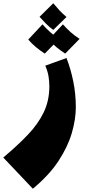

<svg xmlns="http://www.w3.org/2000/svg" viewBox="-100 -755 524 1175"><path d="M101 400 -80 209Q7 136 70 70Q133 4 167.5 -67.5Q202 -139 202 -227Q202 -259 196.5 -290.5Q191 -322 177 -353L307 -400Q333 -333 348.5 -256.5Q364 -180 364 -99Q364 -25 339.5 59Q315 143 258 230Q201 317 101 400ZM226 -572Q202 -589 182 -609.5Q162 -630 142 -652L226 -735Q246 -711 264 -691.5Q282 -672 307 -651ZM174 -427Q146 -445 119.5 -467Q93 -489 73 -513L160 -606Q183 -580 207 -558.5Q231 -537 262 -517ZM299 -427Q271 -445 244.5 -467Q218 -489 198 -513L285 -606Q308 -580 332 -558.5Q356 -537 387 -517Z"/></svg>

Font: Marhey Light
Style: Regular
Weight: 300
Designer: Nur Syamsi & Bustanul Arifin
Foundry: Namelatype
Version: Version 1.000